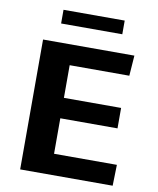

<svg xmlns="http://www.w3.org/2000/svg" viewBox="-95 -962 850 1035"><g transform="rotate(10 329.5 -444.0)"><path d="M87.1 0V-710.9H587L578.9 -599.5H252.4V-420.8H565.5V-308.9H252.4V-114.7H596.3L593.4 0ZM167.9 -813V-887.9H502.8V-813Z"/></g></svg>

Font: Comme
Style: Regular
Weight: 400
Designer: Vernon Adams
Foundry: Vernon Adams
Version: Version 1.000;gftools[0.9.27]